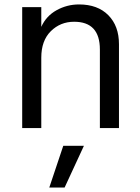

<svg xmlns="http://www.w3.org/2000/svg" viewBox="-20 -577 631 865"><path d="M80 -545H166V-456Q188 -505 235 -531Q282 -557 336 -557Q420 -557 468 -508.5Q516 -460 516 -378V0H430V-354Q430 -479 314 -479Q252 -479 209 -436.5Q166 -394 166 -317V0H80ZM265 80H358L271 268H202Z"/></svg>

Font: Application
Style: Regular
Weight: 400
Designer: Wei Huang
Foundry: Wei Huang
Version: Version 0.012